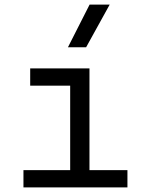

<svg xmlns="http://www.w3.org/2000/svg" viewBox="-20 -815 626 835"><path d="M82 0V-75.2H285.2V-442.4H111.3V-517.6H369.1V-75.2H534.2V0ZM275.4 -609.4 369.6 -794.9H457L354.5 -609.4Z"/></svg>

Font: Cascadia Mono NF SemiLight
Style: Regular
Weight: 350
Monospace: yes
Designer: Aaron Bell
Foundry: Saja Typeworks
Version: Version 2404.023; ttfautohint (v1.8.4)